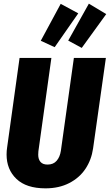

<svg xmlns="http://www.w3.org/2000/svg" viewBox="-20 -1012 601 1050"><path d="M489 -200Q480 -138 447.5 -89Q415 -40 359 -11Q303 18 229 18Q124 18 70 -33.5Q16 -85 16 -167Q16 -187 19 -206L87 -695H261L190 -185Q189 -179 189 -166Q189 -141 201.5 -126.5Q214 -112 240 -112Q272 -112 290 -133Q308 -154 313 -188L384 -695H559ZM466 -992 561 -935 427 -750 353 -790ZM312 -991 408 -939 279 -754 203 -789Z"/></svg>

Font: Fira Sans Extra Condensed ExtraBold
Style: Italic
Weight: 800
Width: 3
Italic angle: -8°
Designer: Carrois Corporate & Edenspiekermann AG
Foundry: Carrois Corporate GbR & Edenspiekermann AG
Version: Version 4.203